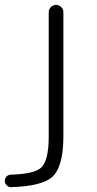

<svg xmlns="http://www.w3.org/2000/svg" viewBox="-42 -565 393 781"><path d="M215.8 -515.6V-9.8Q215.8 114.3 169.9 155.3Q127.9 192.4 2.9 196.3Q2.9 196.3 2 196.3Q-7.8 196.3 -14.6 188.5Q-22.5 181.6 -22.5 170.9Q-22.5 160.2 -15.1 152.8Q-7.8 145.5 2.9 145.5Q97.7 142.6 125 117.2Q156.2 88.9 156.2 -9.8V-515.6Q156.2 -527.3 165 -536.1Q173.8 -544.9 186 -544.9Q198.2 -544.9 207 -536.1Q215.8 -527.3 215.8 -515.6Z"/></svg>

Font: Gen Jyuu Gothic P Light
Style: Regular
Weight: 200
Designer: [Source Han Sans]
Ryoko NISHIZUKA  (kana & ideographs); Paul D. Hunt (Latin, Greek & Cyrillic); Wenlong ZHANG  (bopomofo
Version: Version 1.002.20150607